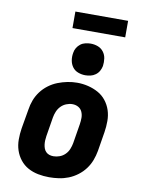

<svg xmlns="http://www.w3.org/2000/svg" viewBox="-100 -1000 800 1076"><g transform="rotate(10 300.0 -462.0)"><path d="M256 8Q224 8 193 2Q162 -4 135.5 -18.5Q109 -33 90 -57Q71 -81 61.5 -110Q52 -139 52 -171Q52 -203 57 -235L76 -345Q80 -373 90 -399.5Q100 -426 117.5 -449.5Q135 -473 159 -491Q183 -509 210 -519.5Q237 -530 264.5 -535.5Q292 -541 320 -541Q352 -541 382.5 -533.5Q413 -526 439.5 -511.5Q466 -497 485 -473Q504 -449 513.5 -420Q523 -391 523 -359Q523 -327 518 -295L500 -185Q495 -157 485 -130.5Q475 -104 457.5 -80.5Q440 -57 416 -39Q392 -21 365.5 -10.5Q339 0 311 4Q283 8 256 8ZM259 -112Q277 -112 294.5 -118.5Q312 -125 325.5 -138.5Q339 -152 346 -169.5Q353 -187 356 -204L374 -314Q377 -333 377 -351Q377 -369 370 -385Q363 -401 348 -409.5Q333 -418 314 -418Q297 -418 279.5 -411Q262 -404 249 -390.5Q236 -377 229 -360Q222 -343 219 -326L201 -216Q199 -204 198.5 -191.5Q198 -179 199.5 -167.5Q201 -156 205 -145.5Q209 -135 217 -127Q225 -119 236 -115.5Q247 -112 259 -112ZM356 -590Q335 -590 315 -597.5Q295 -605 283 -621.5Q271 -638 267.5 -659Q264 -680 268 -702Q270 -717 278 -730.5Q286 -744 298.5 -753.5Q311 -763 326.5 -766.5Q342 -770 356 -770Q378 -770 397.5 -762.5Q417 -755 429.5 -738.5Q442 -722 445 -701Q448 -680 445 -658Q442 -643 434.5 -629.5Q427 -616 414 -606.5Q401 -597 386 -593.5Q371 -590 356 -590ZM240 -838V-932H540V-838Z"/></g></svg>

Font: Iosevka Slab HvExObl
Style: Regular
Weight: 900
Width: 7
Italic angle: -9°
Monospace: yes
Designer: Belleve Invis
Foundry: Belleve Invis
Version: Version 11.1.1; ttfautohint (v1.8.3)